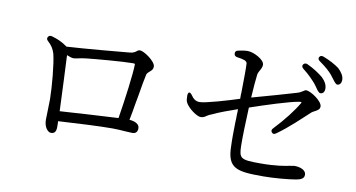

<svg xmlns="http://www.w3.org/2000/svg" viewBox="-75 -980 2151 1159"><g transform="rotate(10 1000.0 -400.5)"><path d="M283 -48C303 -48 314 -60 314 -89C314 -102 314 -114 313 -125C431 -132 565 -139 643 -139C671 -139 701 -137 725 -135C742 -134 757 -133 767 -133C789 -133 798 -147 798 -167C798 -192 771 -206 736 -208C742 -239 749 -274 754 -308L763 -357C773 -417 782 -469 788 -494C790 -503 800 -511 809 -519C817 -526 825 -533 825 -550C825 -581 751 -632 726 -632C719 -632 713 -629 705 -622C698 -617 689 -610 666 -608C625 -604 382 -582 285 -577C252 -601 223 -613 189 -623C178 -626 169 -624 164 -615C159 -607 160 -598 170 -590C194 -568 206 -548 214 -521C229 -461 241 -325 242 -248C242 -222 241 -188 240 -161C239 -143 239 -129 239 -121C239 -76 263 -48 283 -48ZM297 -527C312 -521 328 -515 338 -515C346 -515 359 -518 374 -521L388 -524C397 -525 407 -527 418 -528C473 -534 635 -548 697 -548C708 -548 710 -546 710 -544C710 -489 688 -323 669 -207C608 -204 520 -199 436 -194C427 -193 418 -193 409 -192L312 -186C308 -296 300 -464 297 -527Z M1590 -12C1655 -12 1744 -20 1790 -28C1816 -33 1837 -41 1837 -64C1837 -97 1795 -107 1766 -107C1762 -107 1756 -106 1748 -104C1745 -104 1743 -104 1739 -103C1710 -97 1657 -86 1558 -86C1438 -86 1429 -93 1427 -169C1426 -227 1429 -319 1433 -406C1520 -436 1671 -485 1726 -493C1742 -495 1742 -495 1738 -486C1711 -439 1660 -372 1599 -308C1590 -299 1589 -290 1596 -282C1603 -274 1611 -273 1622 -281C1694 -332 1760 -397 1804 -437C1811 -445 1825 -452 1835 -457C1846 -464 1858 -470 1858 -487C1858 -520 1783 -569 1756 -569C1750 -569 1745 -565 1736 -559C1737 -560 1734 -558 1732 -557C1725 -552 1718 -548 1703 -544C1647 -527 1524 -492 1436 -468C1440 -529 1444 -583 1448 -611C1449 -618 1452 -625 1456 -632C1460 -640 1464 -645 1467 -653C1470 -659 1472 -666 1472 -675C1472 -706 1404 -741 1368 -741C1351 -741 1331 -738 1309 -733C1297 -731 1291 -723 1292 -713C1292 -702 1298 -695 1311 -693C1349 -688 1371 -682 1373 -666C1375 -635 1374 -571 1373 -506C1373 -495 1373 -485 1372 -474V-449C1304 -427 1170 -387 1134 -387C1109 -387 1094 -400 1080 -421C1073 -430 1067 -434 1063 -433C1058 -432 1055 -425 1054 -414C1054 -398 1055 -380 1061 -370C1078 -338 1132 -299 1155 -299C1171 -299 1179 -304 1192 -313C1200 -318 1206 -322 1223 -328C1260 -346 1320 -368 1370 -385V-367C1369 -359 1369 -350 1369 -340C1369 -329 1369 -318 1368 -307C1367 -255 1366 -201 1368 -157C1370 -20 1430 -12 1590 -12ZM1717 -693C1755 -664 1779 -637 1796 -618L1802 -610C1805 -606 1809 -600 1811 -598C1823 -580 1833 -566 1843 -566C1857 -566 1868 -577 1868 -598C1868 -620 1857 -642 1834 -664C1808 -685 1777 -706 1736 -725C1725 -730 1716 -727 1710 -719C1704 -710 1707 -701 1717 -693ZM1806 -756C1847 -727 1869 -707 1886 -687C1888 -684 1890 -681 1892 -679L1903 -665C1915 -648 1926 -635 1934 -635C1947 -635 1959 -646 1959 -668C1959 -692 1944 -714 1922 -735C1897 -753 1865 -771 1823 -787C1812 -791 1803 -789 1798 -780C1793 -772 1796 -763 1806 -756Z"/></g></svg>

Font: 寒蝉锦书宋 Text
Style: Regular
Weight: 400
Designer: 寒蝉锦书宋{Warren} 思源宋体{Ryoko NISHIZUKA 西塚涼子 (kana & ideographs); Frank Grießhammer (Latin, Greek & Cyrillic); Wenlong ZHANG 
Foundry: Adobe & ChillType
Version: Version 2.000;Glyphs 3.1.1 (3135)